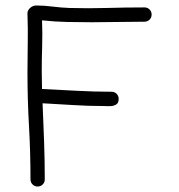

<svg xmlns="http://www.w3.org/2000/svg" viewBox="-20 -718 652 699"><path d="M532 -665Q532 -654 524.5 -646.5Q517 -639 506 -639Q458 -639 410.5 -638Q363 -637 315 -637Q269 -637 224 -638Q179 -639 133 -644Q135 -596 133.5 -550.5Q132 -505 132 -457Q132 -441 132.5 -425.5Q133 -410 133 -394Q197 -391 260 -387.5Q323 -384 386 -384Q397 -384 404.5 -376.5Q412 -369 412 -358Q412 -346 406.5 -340.5Q401 -335 392.5 -333Q384 -331 374 -331.5Q364 -332 356 -332Q301 -332 246.5 -335.5Q192 -339 135 -342Q138 -273 140.5 -203.5Q143 -134 143 -65Q143 -54 135.5 -46.5Q128 -39 117 -39Q106 -39 98.5 -46.5Q91 -54 91 -65Q91 -164 85.5 -259.5Q80 -355 80 -454Q80 -508 81 -560.5Q82 -613 80 -667Q79 -679 89 -688.5Q99 -698 112 -698Q141 -698 172 -694Q203 -690 233 -689Q302 -687 369.5 -689Q437 -691 506 -691Q517 -691 524.5 -683.5Q532 -676 532 -665Z"/></svg>

Font: Wynona
Style: Regular
Weight: 400
Italic angle: -12°
Designer: Kanati
Foundry: Kanati and Michael Everson
Version: Version 2.000